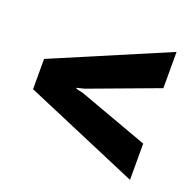

<svg xmlns="http://www.w3.org/2000/svg" viewBox="-91 -598 676 661"><g transform="rotate(20 247.0 -267.5)"><path d="M167.5 -268.6V-265.6L193.8 -259.3L448.7 -166.5V-33.7L28.3 -212.9V-323.7L448.7 -502.4V-369.6L193.8 -274.9Z"/></g></svg>

Font: Suwannaphum
Style: Bold
Weight: 700
Designer: Danh Hong
Version: Version 8.002; ttfautohint (v1.8.3)